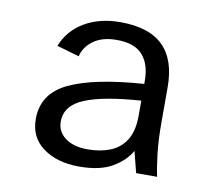

<svg xmlns="http://www.w3.org/2000/svg" viewBox="-63 -581 759 667"><g transform="rotate(10 316.0 -247.5)"><path d="M255 12Q178 12 128.5 -24Q79 -60 79 -125Q79 -215 167 -256.5Q255 -298 429 -310V-321Q429 -379 400.5 -411.5Q372 -444 309 -444Q258 -444 227 -421.5Q196 -399 188 -365L109 -388Q131 -444 184 -475.5Q237 -507 311 -507Q412 -507 461.5 -458.5Q511 -410 511 -313V-191Q511 -126 516.5 -79Q522 -32 529 0H455L436 -75Q416 -39 372.5 -13.5Q329 12 255 12ZM275 -52Q319 -52 354 -66Q389 -80 409 -112Q429 -144 429 -198V-251Q297 -242 231.5 -215Q166 -188 166 -131Q166 -96 195 -74Q224 -52 275 -52Z"/></g></svg>

Font: Atkinson Hyperlegible Mono ExtraLight
Style: Regular
Weight: 400
Monospace: yes
Version: Version 2.001